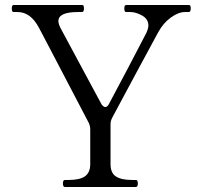

<svg xmlns="http://www.w3.org/2000/svg" viewBox="-20 -746 794 766"><path d="M239 0Q231 0 231 -14Q231 -28 239 -28H254Q299 -28 319.5 -43Q340 -58 340 -91V-230Q340 -243 334 -256L243 -430Q210 -493 180 -550.5Q150 -608 135 -636Q102 -698 50 -698H34Q27 -698 27 -712Q27 -726 34 -726H307Q312 -726 313.5 -722.5Q315 -719 315 -712Q315 -698 307 -698H291Q213 -698 213 -662Q213 -651 221 -635L315 -460L385 -330Q393 -319 400 -319Q408 -319 414 -330Q449 -395 492 -477Q535 -559 564 -615Q572 -633 572 -644Q572 -670 547 -684Q522 -698 500 -698H483Q476 -698 476 -712Q476 -726 483 -726H733Q738 -726 739.5 -722.5Q741 -719 741 -712Q741 -698 733 -698H718Q692 -698 661.5 -676Q631 -654 611 -617Q576 -553 521 -450.5Q466 -348 428 -277Q421 -264 421 -251V-91Q421 -56 442.5 -42Q464 -28 507 -28H522Q530 -28 530 -14Q530 0 522 0Z"/></svg>

Font: Shippori Mincho B1
Style: Regular
Weight: 400
Designer: FONTDASU
Foundry: FONTDASU / Google Inc. / but / Adobe
Version: Version 3.110; ttfautohint (v1.8.3)